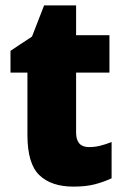

<svg xmlns="http://www.w3.org/2000/svg" viewBox="-20 -684 461 714"><path d="M311 -137Q332 -137 352.5 -142Q373 -147 395 -156V-21Q365 -7 332 1.5Q299 10 253 10Q171 10 126.5 -32.5Q82 -75 82 -182V-414H19V-495L99 -548L144 -664H263V-553H387V-414H263V-191Q263 -137 311 -137Z"/></svg>

Font: Noto Sans Tamil SemiCondensed Black
Style: Regular
Weight: 900
Width: 4
Designer: Jelle Bosma - Monotype Design Team
Foundry: Monotype Imaging Inc.
Version: Version 2.004; ttfautohint (v1.8.4.7-5d5b)